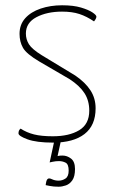

<svg xmlns="http://www.w3.org/2000/svg" viewBox="-20 -530 435 727"><path d="M181 10Q118 10 84 -2.5Q50 -15 50 -25Q50 -30 51.5 -34.5Q53 -39 58 -43Q81 -28 109 -21Q137 -14 180 -14Q242 -14 280 -37Q318 -60 318 -111Q318 -149 300 -177Q282 -205 244 -230L129 -297Q80 -326 67 -349Q54 -372 54 -402Q54 -437 75.5 -461Q97 -485 134 -497.5Q171 -510 215 -510Q258 -510 286.5 -501.5Q315 -493 330 -483Q345 -473 345 -467Q345 -460 336 -449Q308 -468 280.5 -477Q253 -486 215 -486Q158 -486 118 -465Q78 -444 78 -403Q78 -381 89.5 -362.5Q101 -344 138 -321L265 -244Q303 -218 322.5 -188Q342 -158 342 -120Q342 -55 300 -22.5Q258 10 181 10ZM202 177Q183 177 168 174Q153 171 153 171Q153 171 153.5 166.5Q154 162 155.5 156.5Q157 151 160 148Q165 143 176.5 148.5Q188 154 202 154Q216 154 228 146Q240 138 240 116Q240 92 228.5 86Q217 80 203 80Q191 80 179.5 82.5Q168 85 168 85L187 -3H212L198 61Q198 61 203 60Q208 59 217 59Q234 59 249 70.5Q264 82 264 110Q264 138 254 152.5Q244 167 229.5 172Q215 177 202 177Z"/></svg>

Font: Yanone Kaffeesatz ExtraLight
Style: Regular
Weight: 200
Designer: Yanone (Cyrillic: Daniel Pouzeot, Huerta Tipografica, and Cyreal)
Foundry: Yanone
Version: Version 2.003